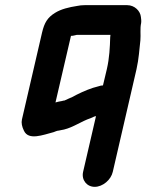

<svg xmlns="http://www.w3.org/2000/svg" viewBox="-20 -527 567 744"><path d="M278 -392H408L407 -382C406 -345 404 -302 394 -259L379 -196C374 -196 368 -195 363 -193C333 -186 303 -173 277 -160L260 -151C255 -149 250 -147 244 -144L231 -138C229 -137 227 -137 225 -137C222 -136 219 -135 217 -135C210 -134 202 -132 195 -130L255 -388C263 -388 269 -390 278 -392ZM347 197C378 197 410 170 417 139L509 -259C518 -299 520 -336 524 -371C526 -392 522 -416 527 -438C528 -446 527 -454 526 -461C524 -484 502 -507 473 -507H308C298 -507 288 -506 279 -504C247 -499 217 -492 193 -477C164 -459 152 -439 143 -401L65 -64C62 -51 65 -36 73 -20C91 18 146 -4 188 -15C193 -17 202 -21 208 -21C214 -22 221 -24 228 -25C265 -34 295 -57 331 -69C336 -71 347 -77 352 -77L302 139C295 170 316 197 347 197Z"/></svg>

Font: Electronic
Style: UltHvIt
Weight: 900
Version: Version 1.011